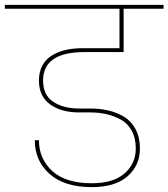

<svg xmlns="http://www.w3.org/2000/svg" viewBox="-55 -760 692 789"><path d="M-35 -724V-740H617V-724H453V-546H292Q122 -546 122 -429Q122 -369 164 -341.5Q206 -314 271 -314H316Q356 -314 390.5 -306Q425 -298 455 -280Q485 -262 502.5 -228.5Q520 -195 520 -150Q520 -80 469 -35.5Q418 9 322 9Q210 9 149 -45Q88 -99 88 -184H105Q105 -107 160 -57Q215 -7 322 -7Q411 -7 457 -47.5Q503 -88 503 -150Q503 -192 486.5 -222.5Q470 -253 441.5 -268.5Q413 -284 382 -291Q351 -298 315 -298H270Q197 -298 151 -331Q105 -364 105 -429Q105 -467 121 -494Q137 -521 164 -535.5Q191 -550 220.5 -556Q250 -562 284 -562H436V-724Z"/></svg>

Font: Poppins Thin
Style: Regular
Weight: 250
Designer: Ninad Kale (Devanagari), Jonny Pinhorn (Latin)
Foundry: Indian Type Foundry
Version: Version 3.200;PS 1.000;hotconv 16.6.54;makeotf.lib2.5.65590